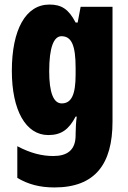

<svg xmlns="http://www.w3.org/2000/svg" viewBox="-20 -583 564 843"><path d="M197 -563C93 -563 32 -453 32 -272C32 -99 93 10 192 10C249 10 282 -14 312 -71H317C314 -51 312 -17 312 5V11C312 78 273 102 214 102C165 102 115 90 56 59V198C103 226 154 240 219 240C398 240 474 137 474 -49V-553H334L321 -484H312C281 -544 249 -563 197 -563ZM250 -424C294 -424 312 -384 312 -285V-256C312 -168 294 -129 251 -129C215 -129 196 -176 196 -270C196 -375 216 -424 250 -424Z"/></svg>

Font: Noto Sans Myanmar ExtraCondensed Black
Style: Regular
Weight: 900
Width: 2
Designer: Monotype Design Team
Foundry: Monotype Imaging Inc.
Version: Version 2.107